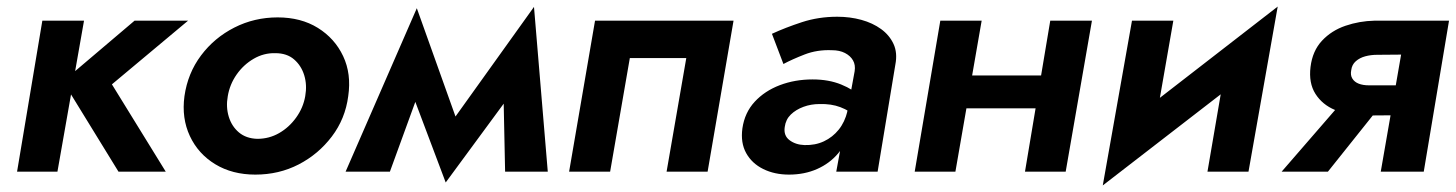

<svg xmlns="http://www.w3.org/2000/svg" viewBox="-20 -523 4435 585"><path d="M109 -460 32 0H155L236 -460ZM390 -460 172 -275 341 0H485L321 -266L553 -460Z M542 -230Q533 -163 558.5 -108.5Q584 -54 636 -22.5Q688 9 758 9Q830 9 890 -22Q950 -53 991 -107Q1032 -161 1041 -230Q1051 -298 1025.5 -352Q1000 -406 948.5 -438Q897 -470 826 -470Q755 -470 694 -439Q633 -408 592.5 -354Q552 -300 542 -230ZM674 -230Q680 -266 701 -296Q722 -326 753 -344Q784 -362 819 -361Q854 -361 876 -342Q898 -323 907 -293.5Q916 -264 910 -230Q904 -195 882.5 -165Q861 -135 830.5 -117.5Q800 -100 764 -100Q730 -101 708 -119.5Q686 -138 677 -167.5Q668 -197 674 -230Z M1519 0H1649L1607 -502L1512 -337ZM1332 -118 1338 33 1583 -300 1607 -502ZM1338 33 1390 -106 1250 -498 1208 -312ZM1033 0H1168L1286 -324L1250 -498Z M2215 -460H1793L1714 0H1839L1899 -346H2071L2011 0H2136Z M2371 -136Q2374 -159 2389.5 -174Q2405 -189 2428 -197.5Q2451 -206 2477 -206Q2513 -207 2540.5 -196.5Q2568 -186 2594 -165L2602 -228Q2581 -250 2543 -265.5Q2505 -281 2456 -281Q2402 -281 2356 -263.5Q2310 -246 2279.5 -213Q2249 -180 2242 -132Q2236 -88 2253.5 -56.5Q2271 -25 2305.5 -8Q2340 9 2384 9Q2431 9 2469.5 -8Q2508 -25 2534 -56Q2560 -87 2569 -129L2562 -184Q2554 -151 2535.5 -128Q2517 -105 2490.5 -92.5Q2464 -80 2431 -81Q2404 -82 2385.5 -96Q2367 -110 2371 -136ZM2367 -328Q2393 -342 2431.5 -357Q2470 -372 2515 -370Q2538 -370 2554.5 -361.5Q2571 -353 2579 -339Q2587 -325 2584 -306L2528 0H2654L2708 -326Q2715 -362 2702.5 -389Q2690 -416 2664.5 -434.5Q2639 -453 2604.5 -462.5Q2570 -472 2531 -472Q2474 -472 2423.5 -455.5Q2373 -439 2332 -420Z M2846 -193H3200L3217 -293H2863ZM3180 -460 3103 0H3227L3307 -460ZM2845 -460 2767 0H2891L2971 -460Z M3837 -342 3873 -503 3376 -118 3340 42ZM3555 -460H3429L3340 42L3491 -93ZM3873 -503 3722 -368 3659 0H3784Z M4026 0 4200 -218H4074L3885 0ZM4318 0 4395 -460H4267L4187 0ZM4279 -263H4151Q4133 -263 4120 -268Q4107 -273 4100.5 -283.5Q4094 -294 4097 -309Q4099 -326 4111 -336.5Q4123 -347 4140 -351.5Q4157 -356 4176 -356L4296 -357L4314 -460H4168Q4122 -459 4079.5 -444.5Q4037 -430 4008 -399Q3979 -368 3973 -319Q3967 -270 3988 -237Q4009 -204 4047.5 -188Q4086 -172 4130 -171L4265 -172Z"/></svg>

Font: Jost SemiBold
Style: Italic
Weight: 600
Italic angle: -5°
Version: Version 3.710